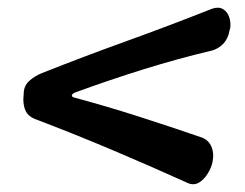

<svg xmlns="http://www.w3.org/2000/svg" viewBox="-20 -501 640 502"><path d="M509 -141Q526 -134 533 -117Q540 -100 536 -80V-79Q533 -63 523 -47Q513 -31 500 -23.5Q487 -16 472 -22Q375 -66 272 -109.5Q169 -153 71 -190Q54 -197 47.5 -210Q41 -223 41 -242L42 -256Q42 -276 56 -289Q70 -302 90 -310Q201 -354 312 -394Q423 -434 534 -478Q551 -484 562.5 -477.5Q574 -471 579 -457Q584 -443 582 -428L580 -421Q577 -402 565.5 -388.5Q554 -375 535 -369Q446 -348 356 -320Q266 -292 176 -259Q169 -256 168 -252Q167 -248 174 -246Q256 -224 342 -196.5Q428 -169 509 -141Z"/></svg>

Font: Winky Sans Medium
Style: Italic
Weight: 500
Italic angle: -8.97852°
Designer: Simon Atzbach
Foundry: typofactur
Version: Version 1.205